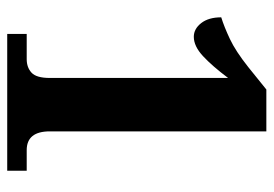

<svg xmlns="http://www.w3.org/2000/svg" viewBox="-133 -625 758 532"><g transform="rotate(90 246.0 -359.0)"><path d="M74 0V-54H144Q167 -54 181.5 -67.5Q196 -81 196 -118V-612Q163 -568 135.5 -542.5Q108 -517 82 -517Q60 -517 44 -537.5Q28 -558 28 -593Q54 -601 88 -617Q122 -633 166 -668L228 -718H344V-118Q344 -54 396 -54H453V0Z"/></g></svg>

Font: Noto Serif Thai Condensed ExtraBold
Style: Regular
Weight: 800
Width: 3
Designer: Monotype Design Team
Foundry: Monotype Imaging Inc.
Version: Version 2.002; ttfautohint (v1.8.4.7-5d5b)